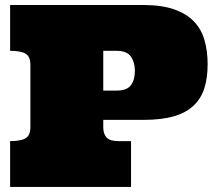

<svg xmlns="http://www.w3.org/2000/svg" viewBox="-20 -739 851 759"><path d="M388.2 -265.1V-235.8Q388.2 -210 401.1 -195.6Q414.1 -181.2 448.2 -181.2H498V0H20V-181.2Q63 -181.2 81.5 -192.6Q100.1 -204.1 100.1 -235.8V-482.9Q100.1 -515.1 81.5 -526.6Q63 -538.1 20 -538.1V-719.2H546.9Q619.1 -719.2 668 -702.1Q716.8 -685.1 746.3 -654.5Q775.9 -624 788.3 -580.6Q800.8 -537.1 800.8 -484.9Q800.8 -432.1 788.3 -391.6Q775.9 -351.1 746.3 -322.5Q716.8 -293.9 668 -279.5Q619.1 -265.1 546.9 -265.1ZM388.2 -380.9H440.9Q481.9 -380.9 497.6 -402.3Q513.2 -423.8 513.2 -459Q513.2 -492.2 497.6 -515.1Q481.9 -538.1 440.9 -538.1H388.2Z"/></svg>

Font: Ultra
Style: Regular
Weight: 400
Designer: Astigmatic (AOETI)
Foundry: Astigmatic (AOETI)
Version: Version 1.000